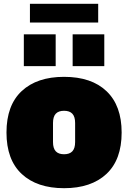

<svg xmlns="http://www.w3.org/2000/svg" viewBox="-20 -973 672 1007"><path d="M14 -278Q14 -421 94 -495.5Q174 -570 316 -570Q460 -570 539 -494.5Q618 -419 618 -278Q618 -135 538 -60.5Q458 14 316 14Q174 14 94 -60.5Q14 -135 14 -278ZM374 -228V-328Q374 -361 359.5 -376.5Q345 -392 316 -392Q287 -392 272.5 -376.5Q258 -361 258 -328V-228Q258 -195 272.5 -179.5Q287 -164 316 -164Q345 -164 359.5 -179.5Q374 -195 374 -228ZM105 -626V-793H272V-626ZM361 -626V-793H527V-626ZM137 -855V-953H495V-855Z"/></svg>

Font: Alfa Slab One
Style: Regular
Weight: 400
Designer: JM Sole
Foundry: JM Sole
Version: Version 2.000